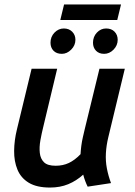

<svg xmlns="http://www.w3.org/2000/svg" viewBox="-20 -831 607 863"><path d="M205 12Q145 12 109.5 -9.5Q74 -31 58.5 -68.5Q43 -106 43.5 -153Q44 -200 56 -249L122 -522H237L175 -263Q167 -231 161.5 -200Q156 -169 159 -143Q162 -117 178 -101.5Q194 -86 230 -86Q263 -86 289.5 -98.5Q316 -111 342 -138Q343 -156 345.5 -175.5Q348 -195 352.5 -214.5Q357 -234 361 -251L427 -522H541L467 -215Q458 -178 456 -142.5Q454 -107 460.5 -73.5Q467 -40 479 -8L374 8Q368 -4 363 -17.5Q358 -31 354 -46Q323 -18 286.5 -3Q250 12 205 12ZM251 -741 268 -811H524L507 -741ZM258 -589Q234 -589 220.5 -603Q207 -617 207 -639Q207 -666 225 -684.5Q243 -703 267 -703Q290 -703 304.5 -688.5Q319 -674 319 -652Q319 -627 300 -608Q281 -589 258 -589ZM448 -589Q425 -589 411.5 -603Q398 -617 398 -639Q398 -666 415.5 -684.5Q433 -703 457 -703Q481 -703 495 -688.5Q509 -674 509 -652Q509 -627 490.5 -608Q472 -589 448 -589Z"/></svg>

Font: Ubuntu Sans SemiBold
Style: Italic
Weight: 600
Italic angle: -13.5°
Designer: Dalton Maag Ltd
Foundry: Dalton Maag Ltd
Version: Version 1.006